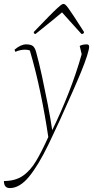

<svg xmlns="http://www.w3.org/2000/svg" viewBox="-91 -688 474 978"><path d="M-41 270Q-71 270 -71 234Q-13 234 25.5 207.5Q64 181 93.5 131Q123 81 155 10Q139 -99 115 -214.5Q91 -330 61 -431Q49 -435 37 -435Q12 -435 -13 -424L-17 -435Q15 -462 42 -462Q66 -462 76.5 -453.5Q87 -445 93 -423Q108 -369 123 -299.5Q138 -230 152 -158Q166 -86 175 -25Q218 -112 258 -213.5Q298 -315 325 -412L315 -454Q329 -462 351 -462Q363 -462 363 -450Q363 -437 352 -402.5Q341 -368 321.5 -320.5Q302 -273 278 -219Q210 -64 157 45.5Q104 155 56.5 212.5Q9 270 -41 270ZM232 -668Q237 -668 242 -664Q247 -660 257 -646.5Q267 -633 286 -604Q305 -575 337 -525Q337 -515 324 -515Q288 -555 262.5 -583Q237 -611 225 -625Q209 -611 177.5 -585.5Q146 -560 90 -515Q81 -515 81 -525Q129 -575 157.5 -604Q186 -633 201 -646.5Q216 -660 222 -664Q228 -668 232 -668Z"/></svg>

Font: Petrona Thin
Style: Italic
Weight: 100
Italic angle: -9°
Designer: Ringo R. Seeber
Foundry: Ringo R. Seeber
Version: Version 2.001; ttfautohint (v1.8.3)